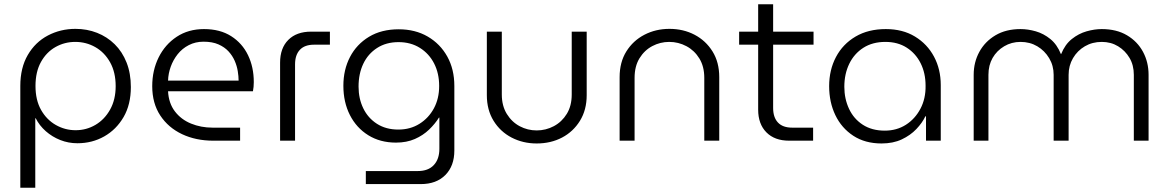

<svg xmlns="http://www.w3.org/2000/svg" viewBox="-20 -658 5469 898"><path d="M333 -523Q263 -523 204 -492Q145 -461 110 -401Q75 -341 75 -256V220H145V-105H147Q164 -71 194 -44.5Q224 -18 262 -3Q300 12 342 12Q411 12 467.5 -20Q524 -52 558 -110.5Q592 -169 592 -251Q592 -315 572 -365.5Q552 -416 516.5 -451Q481 -486 434 -504.5Q387 -523 333 -523ZM332 -462Q383 -462 426 -437.5Q469 -413 495 -366.5Q521 -320 521 -255Q521 -192 495 -145.5Q469 -99 426.5 -74Q384 -49 334 -49Q284 -49 241 -73.5Q198 -98 172 -144Q146 -190 146 -256Q146 -322 171.5 -368Q197 -414 239.5 -438Q282 -462 332 -462Z M978 0Q896 0 831.5 -30.5Q767 -61 729.5 -118Q692 -175 692 -255Q692 -329 722 -389.5Q752 -450 806.5 -486Q861 -522 934 -522Q1009 -522 1061 -489Q1113 -456 1140 -400Q1167 -344 1167 -274Q1167 -264 1166 -252Q1165 -240 1163 -231H766Q769 -175 798 -137Q827 -99 873.5 -80Q920 -61 974 -61H1103V0ZM766 -281H1096Q1096 -301 1092 -325.5Q1088 -350 1077.5 -374Q1067 -398 1048.5 -418Q1030 -438 1001.5 -450.5Q973 -463 932 -463Q894 -463 863 -447Q832 -431 811 -404.5Q790 -378 778.5 -346Q767 -314 766 -281Z M1290 0V-365Q1290 -433 1328.5 -471.5Q1367 -510 1435 -510H1523V-449H1449Q1405 -449 1382.5 -425Q1360 -401 1360 -357V0Z M1691 203V142H1934Q1983 142 2009 114Q2035 86 2035 38V-108H2033Q2015 -79 1987 -52Q1959 -25 1920.5 -8Q1882 9 1832 9Q1758 9 1702.5 -25.5Q1647 -60 1616.5 -120Q1586 -180 1586 -257Q1586 -332 1617 -391.5Q1648 -451 1706 -486Q1764 -521 1845 -521Q1922 -521 1980.5 -487Q2039 -453 2072 -393.5Q2105 -334 2105 -256V46Q2105 118 2063 160.5Q2021 203 1948 203ZM1843 -52Q1899 -52 1942 -79Q1985 -106 2009.5 -151.5Q2034 -197 2034 -256Q2034 -315 2010.5 -361Q1987 -407 1944 -434Q1901 -461 1844 -461Q1786 -461 1743.5 -433.5Q1701 -406 1679 -359.5Q1657 -313 1657 -253Q1657 -197 1679 -151.5Q1701 -106 1743 -79Q1785 -52 1843 -52Z M2490 13Q2426 13 2373 -14.5Q2320 -42 2288.5 -93Q2257 -144 2257 -213V-510H2327V-216Q2327 -163 2350.5 -125Q2374 -87 2411 -67.5Q2448 -48 2490 -48Q2533 -48 2570.5 -68Q2608 -88 2631 -125.5Q2654 -163 2654 -216V-510H2724V-213Q2724 -144 2692.5 -93Q2661 -42 2608.5 -14.5Q2556 13 2490 13Z M2878 0V-297Q2878 -367 2909.5 -417.5Q2941 -468 2994 -495.5Q3047 -523 3111 -523Q3176 -523 3228.5 -495.5Q3281 -468 3312.5 -417.5Q3344 -367 3344 -297V0H3274V-294Q3274 -347 3251 -384.5Q3228 -422 3190.5 -442Q3153 -462 3110 -462Q3068 -462 3031 -442.5Q2994 -423 2971 -385.5Q2948 -348 2948 -294V0Z M3671 0Q3603 0 3564.5 -39Q3526 -78 3526 -145V-638H3596V-153Q3596 -109 3618.5 -85Q3641 -61 3685 -61H3783V0ZM3437 -449V-510H3785V-449Z M4103 13Q4026 13 3971 -23Q3916 -59 3887 -119.5Q3858 -180 3858 -255Q3858 -331 3890 -391.5Q3922 -452 3981.5 -487Q4041 -522 4123 -522Q4202 -522 4259.5 -487Q4317 -452 4348.5 -393Q4380 -334 4380 -260V0H4311V-114H4308Q4294 -84 4266 -54.5Q4238 -25 4197.5 -6Q4157 13 4103 13ZM4118 -47Q4174 -47 4217 -74.5Q4260 -102 4285 -149.5Q4310 -197 4309 -257Q4309 -316 4286 -362Q4263 -408 4221 -435Q4179 -462 4121 -462Q4061 -462 4018 -434.5Q3975 -407 3952 -359.5Q3929 -312 3929 -252Q3929 -196 3951 -149Q3973 -102 4015.5 -74.5Q4058 -47 4118 -47Z M4534 0V-308Q4534 -367 4560.5 -415.5Q4587 -464 4636 -493Q4685 -522 4753 -522Q4788 -522 4824.5 -511.5Q4861 -501 4892.5 -475.5Q4924 -450 4942 -405H4943Q4961 -450 4993 -475.5Q5025 -501 5062 -511.5Q5099 -522 5133 -522Q5202 -522 5251 -493Q5300 -464 5326 -415.5Q5352 -367 5352 -308V0H5283V-308Q5283 -353 5263 -387Q5243 -421 5209.5 -441.5Q5176 -462 5133 -462Q5089 -462 5054 -441.5Q5019 -421 4998.5 -386Q4978 -351 4978 -308V0H4908V-308Q4908 -351 4887 -386Q4866 -421 4831.5 -441.5Q4797 -462 4753 -462Q4711 -462 4676.5 -441.5Q4642 -421 4622.5 -387Q4603 -353 4603 -308V0Z"/></svg>

Font: MuseoModerno SemiBold Light
Style: Regular
Weight: 300
Version: Version 1.001